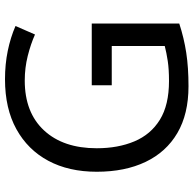

<svg xmlns="http://www.w3.org/2000/svg" viewBox="-23 -741 774 768"><g transform="rotate(-90 364.0 -357.0)"><path d="M407 -377H654V-27Q596 -8 537 1Q478 10 403 10Q292 10 216 -34.5Q140 -79 100.5 -161.5Q61 -244 61 -357Q61 -469 105 -551Q149 -633 231.5 -678.5Q314 -724 431 -724Q491 -724 544.5 -713Q598 -702 644 -682L610 -604Q572 -621 524.5 -633Q477 -645 426 -645Q298 -645 226.5 -568Q155 -491 155 -357Q155 -272 182.5 -206.5Q210 -141 269 -104.5Q328 -68 424 -68Q471 -68 504 -73Q537 -78 564 -85V-297H407Z"/></g></svg>

Font: Noto Sans Hebrew Droid SemiBold
Style: Regular
Weight: 600
Designer: Monotype Design Team
Foundry: Monotype Imaging Inc.
Version: Version 1.100; ttfautohint (v1.8.4.7-5d5b)